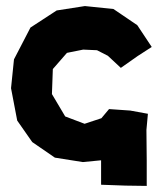

<svg xmlns="http://www.w3.org/2000/svg" viewBox="-20 -524 525 637"><path d="M483.4 -368.2 435.5 -440.4 356.4 -494.1 261.7 -503.9 168 -489.3 81.1 -432.6 26.4 -327.1 16.6 -231.4 37.1 -124 86.9 -52.7 162.1 -1 254.9 13.7 315.4 7.8V88.9L396.5 91.8L466.8 92.8V8.8L465.8 -92.8L470.7 -146.5L412.1 -157.2L341.8 -162.1L316.4 -131.8L260.7 -113.3L196.3 -137.7L152.3 -211.9L155.3 -294.9L202.1 -348.6L255.9 -359.4L301.8 -357.4L337.9 -338.9L380.9 -298.8L436.5 -337.9Z"/></svg>

Font: MaokenAssortedSans-Lite
Style: Lite
Weight: 400
Version: Version 1.400